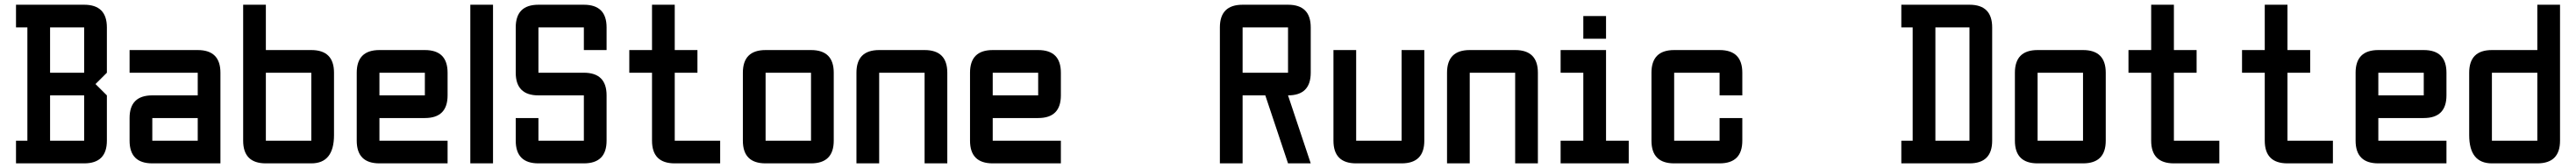

<svg xmlns="http://www.w3.org/2000/svg" viewBox="-20 -704 11075 724"><path d="M48.8 -683.6H341.8Q439.5 -683.6 439.5 -585.9V-390.6L390.6 -341.8L439.5 -293V-97.7Q439.5 0 341.8 0H48.8V-97.7H97.7V-585.9H48.8ZM341.8 -585.9H195.3V-390.6H341.8ZM341.8 -293H195.3V-97.7H341.8Z M927.7 0H634.8Q537.1 0 537.1 -97.7V-195.3Q537.1 -293 634.8 -293H830.1V-390.6H537.1V-488.3H830.1Q927.7 -488.3 927.7 -390.6ZM634.8 -97.7H830.1V-195.3H634.8Z M1025.4 -683.6H1123V-488.3H1318.4Q1416 -488.3 1416 -390.6V-122.1Q1416 0 1318.4 0H1123Q1025.4 0 1025.4 -97.7ZM1318.4 -390.6H1123V-97.7H1318.4Z M1611.3 -488.3H1806.6Q1904.3 -488.3 1904.3 -390.6V-293Q1904.3 -195.3 1806.6 -195.3H1611.3V-97.7H1904.3V0H1611.3Q1513.7 0 1513.7 -97.7V-390.6Q1513.7 -488.3 1611.3 -488.3ZM1806.6 -390.6H1611.3V-293H1806.6Z M2002 -683.6H2099.6V0H2002Z M2197.3 -195.3H2294.9V-97.7H2490.2V-293H2294.9Q2197.3 -293 2197.3 -390.6V-585.9Q2197.3 -683.6 2294.9 -683.6H2490.2Q2587.9 -683.6 2587.9 -585.9V-488.3H2490.2V-585.9H2294.9V-390.6H2490.2Q2587.9 -390.6 2587.9 -293V-97.7Q2587.9 0 2490.2 0H2294.9Q2197.3 0 2197.3 -97.7Z M2880.9 0Q2783.2 0 2783.2 -97.7V-390.6H2685.5V-488.3H2783.2V-683.6H2880.9V-488.3H2978.5V-390.6H2880.9V-97.7H3076.2V0Z M3466.8 0H3271.5Q3173.8 0 3173.8 -97.7V-390.6Q3173.8 -488.3 3271.5 -488.3H3466.8Q3564.5 -488.3 3564.5 -390.6V-97.7Q3564.5 0 3466.8 0ZM3466.8 -97.7V-390.6H3271.5V-97.7Z M3955.1 -390.6H3759.8V0H3662.1V-390.6Q3662.1 -488.3 3759.8 -488.3H3955.1Q4052.7 -488.3 4052.7 -390.6V0H3955.1Z M4248 -488.3H4443.4Q4541 -488.3 4541 -390.6V-293Q4541 -195.3 4443.4 -195.3H4248V-97.7H4541V0H4248Q4150.4 0 4150.4 -97.7V-390.6Q4150.4 -488.3 4248 -488.3ZM4443.4 -390.6H4248V-293H4443.4Z M5419.9 -293H5322.3V0H5224.6V-585.9Q5224.6 -683.6 5322.3 -683.6H5517.6Q5615.2 -683.6 5615.2 -585.9V-390.6Q5615.2 -293 5517.6 -293L5615.2 0H5517.6ZM5517.6 -390.6V-585.9H5322.3V-390.6Z M6005.9 -488.3H6103.5V-97.7Q6103.5 0 6005.9 0H5810.5Q5712.9 0 5712.9 -97.7V-488.3H5810.5V-97.7H6005.9Z M6494.1 -390.6H6298.8V0H6201.2V-390.6Q6201.2 -488.3 6298.8 -488.3H6494.1Q6591.8 -488.3 6591.8 -390.6V0H6494.1Z M6787.1 -537.1V-634.8H6884.8V-537.1ZM6689.5 0V-97.7H6787.1V-390.6H6689.5V-488.3H6884.8V-97.7H6982.4V0Z M7373 0H7177.7Q7080.1 0 7080.1 -97.7V-390.6Q7080.1 -488.3 7177.7 -488.3H7373Q7470.7 -488.3 7470.7 -390.6V-293H7373V-390.6H7177.7V-97.7H7373V-195.3H7470.7V-97.7Q7470.7 0 7373 0Z M8154.3 0V-97.7H8203.1V-585.9H8154.3V-683.6H8447.3Q8544.9 -683.6 8544.9 -585.9V-97.7Q8544.9 0 8447.3 0ZM8447.3 -97.7V-585.9H8300.8V-97.7Z M8935.5 0H8740.2Q8642.6 0 8642.6 -97.7V-390.6Q8642.6 -488.3 8740.2 -488.3H8935.5Q9033.2 -488.3 9033.2 -390.6V-97.7Q9033.2 0 8935.5 0ZM8935.5 -97.7V-390.6H8740.2V-97.7Z M9326.2 0Q9228.5 0 9228.5 -97.7V-390.6H9130.9V-488.3H9228.5V-683.6H9326.2V-488.3H9423.8V-390.6H9326.2V-97.7H9521.5V0Z M9814.5 0Q9716.8 0 9716.8 -97.7V-390.6H9619.1V-488.3H9716.8V-683.6H9814.5V-488.3H9912.1V-390.6H9814.5V-97.7H10009.8V0Z M10205.1 -488.3H10400.4Q10498 -488.3 10498 -390.6V-293Q10498 -195.3 10400.4 -195.3H10205.1V-97.7H10498V0H10205.1Q10107.4 0 10107.4 -97.7V-390.6Q10107.4 -488.3 10205.1 -488.3ZM10400.4 -390.6H10205.1V-293H10400.4Z M10986.3 -97.7Q10986.3 0 10888.7 0H10693.4Q10595.7 0 10595.7 -122.1V-390.6Q10595.7 -488.3 10693.4 -488.3H10888.7V-683.6H10986.3ZM10693.4 -97.7H10888.7V-390.6H10693.4Z"/></svg>

Font: BabelStone Runic Dotted
Style: Regular
Weight: 400
Designer: Andrew West
Foundry: BabelStone
Version: Version 3.003 March 14, 2022